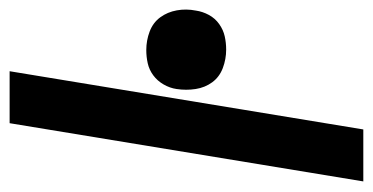

<svg xmlns="http://www.w3.org/2000/svg" viewBox="-208 -567 775 399"><g transform="rotate(-90 179.5 -367.5)"><path d="M2 0 123 -735H231L110 0ZM276 -285Q256 -285 237.5 -292Q219 -299 208 -314Q197 -329 194 -348.5Q191 -368 194 -388Q196 -402 203.5 -415Q211 -428 222.5 -436.5Q234 -445 247.5 -448Q261 -451 275 -451Q295 -451 313.5 -444Q332 -437 343 -422Q354 -407 357.5 -387.5Q361 -368 357 -348Q355 -334 348 -321Q341 -308 329 -299.5Q317 -291 303.5 -288Q290 -285 276 -285Z"/></g></svg>

Font: Iosevka Aile Semibold Oblique
Style: Regular
Weight: 600
Italic angle: -9°
Designer: Belleve Invis
Foundry: Belleve Invis
Version: Version 31.1.0; ttfautohint (v1.8.4)